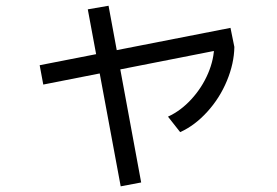

<svg xmlns="http://www.w3.org/2000/svg" viewBox="-20 -617 978 678"><path d="M120.1 -386.7 793.9 -518.6 807.6 -451.2 132.8 -318.4ZM290 -584 363.3 -596.7 478.5 27.3 406.2 41ZM736.3 -457 807.6 -451.2Q806.6 -392.6 781.2 -331.5Q755.9 -270.5 711.9 -222.2Q668 -173.8 616.2 -150.4L573.2 -205.1Q618.2 -225.6 655.8 -266.6Q693.4 -307.6 714.8 -357.9Q736.3 -408.2 736.3 -457Z"/></svg>

Font: WEMIX Pretendard Variable
Style: Regular
Weight: 400
Designer: Base glyphs from Inter by Rasmus Andersson; Hangeul glyphs from Noto Sans CJK(Source Han Sans) by Jang Soo-young and Kan
Foundry: Kil Hyung-jin
Version: Version 1.000;Glyphs 3.2 (3208)